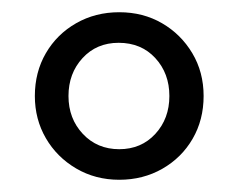

<svg xmlns="http://www.w3.org/2000/svg" viewBox="-20 -734 389 314"><path d="M175 -440Q136 -440 104.5 -458.5Q73 -477 55 -508Q37 -539 37 -577Q37 -616 55 -647Q73 -678 104.5 -696Q136 -714 175 -714Q214 -714 245 -696Q276 -678 294.5 -647Q313 -616 313 -577Q313 -538 295 -507Q277 -476 245.5 -458Q214 -440 175 -440ZM175 -490Q211 -490 234 -515Q257 -540 257 -577Q257 -614 234 -639Q211 -664 174 -664Q138 -664 115 -639Q92 -614 92 -577Q92 -540 115.5 -515Q139 -490 175 -490Z"/></svg>

Font: Nunito Sans 10pt Condensed
Style: Regular
Weight: 400
Width: 3
Designer: Vernon Adams
Foundry: Vernon Adams
Version: Version 3.101;gftools[0.9.27]